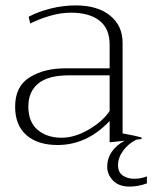

<svg xmlns="http://www.w3.org/2000/svg" viewBox="-20 -527 564 711"><path d="M524 126V152Q491 164 460 164Q420 164 398.5 141.5Q377 119 377 90Q377 60 394 35Q411 10 442 -6L386 0V-79Q302 10 193 10Q120 10 78 -26.5Q36 -63 36 -132Q36 -207 89.5 -240.5Q143 -274 222 -274H386V-362Q386 -421 348.5 -450.5Q311 -480 243 -480Q205 -480 165.5 -468.5Q126 -457 92 -440L86 -465Q122 -484 168 -495.5Q214 -507 261 -507Q341 -507 387.5 -469.5Q434 -432 434 -368V-33Q484 -24 504 -18V-12L485 -10Q455 5 436 31Q417 57 417 85Q417 110 434 122.5Q451 135 478 135Q502 135 524 126ZM386 -248H235Q159 -248 122 -218Q85 -188 85 -133Q85 -75 119.5 -46Q154 -17 208 -17Q257 -17 309 -47.5Q361 -78 386 -116Z"/></svg>

Font: Trirong ExtraLight
Style: Regular
Weight: 275
Designer: Katatrad Team
Foundry: CadsonDemak
Version: Version 1.001